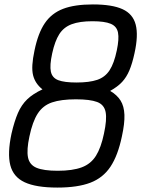

<svg xmlns="http://www.w3.org/2000/svg" viewBox="-20 -834 640 868"><path d="M239 14Q143 14 91.5 -10Q40 -34 26.5 -87.5Q13 -141 32 -230Q45 -286 61 -323Q77 -360 103 -385Q129 -410 172 -430Q139 -456 129.5 -494Q120 -532 136 -606Q152 -684 182.5 -729Q213 -774 265 -794Q317 -814 400 -814Q487 -814 534 -792.5Q581 -771 593.5 -722.5Q606 -674 588 -593Q578 -547 565 -516Q552 -485 532 -463.5Q512 -442 478 -423Q509 -405 525 -379.5Q541 -354 542.5 -315Q544 -276 531 -217Q513 -131 479.5 -80.5Q446 -30 388.5 -8Q331 14 239 14ZM241 -62Q308 -62 349.5 -77.5Q391 -93 414 -130Q437 -167 450 -230Q464 -294 457.5 -327.5Q451 -361 419 -373Q387 -385 323 -385Q256 -385 215 -371Q174 -357 150.5 -320.5Q127 -284 113 -217Q100 -157 106.5 -123Q113 -89 145 -75.5Q177 -62 241 -62ZM326 -461Q384 -461 419.5 -473Q455 -485 475.5 -516.5Q496 -548 508 -606Q519 -658 513.5 -686.5Q508 -715 480.5 -726.5Q453 -738 398 -738Q340 -738 304 -724.5Q268 -711 248 -679.5Q228 -648 216 -593Q204 -538 210 -510Q216 -482 243.5 -471.5Q271 -461 326 -461Z"/></svg>

Font: Victor Mono Thin Medium
Style: Italic
Weight: 500
Italic angle: -12°
Monospace: yes
Version: Version 1.561;gftools[0.9.30]